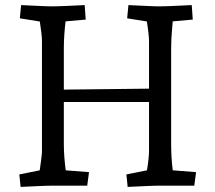

<svg xmlns="http://www.w3.org/2000/svg" viewBox="-20 -730 846 755"><path d="M482 5 477 -44 592 -67 552 -28Q555 -43 558.5 -64Q562 -85 564 -105Q566 -125 566 -135V-570Q566 -581 563.5 -603Q561 -625 557.5 -647Q554 -669 552 -678L592 -640L480 -658L485 -710Q504 -709 527 -708Q550 -707 570 -706Q590 -705 599 -705Q625 -705 659 -706.5Q693 -708 734 -710L738 -653L626 -643L662 -678Q661 -661 657 -620Q653 -579 653 -540V-165Q653 -139 654.5 -112Q656 -85 659 -63Q662 -41 664 -28L626 -63L751 -53L744 0H616Q591 0 557 1.5Q523 3 482 5ZM61 5 56 -44 170 -67 131 -28Q133 -37 136 -58.5Q139 -80 142 -102.5Q145 -125 145 -135V-570Q145 -581 142.5 -602.5Q140 -624 136.5 -646Q133 -668 131 -678L170 -640L58 -658L63 -710Q82 -709 105 -708Q128 -707 148.5 -706Q169 -705 178 -705Q204 -705 238 -706.5Q272 -708 313 -710L317 -653L204 -643L242 -678Q241 -670 238 -647Q235 -624 233 -595Q231 -566 231 -540V-165Q231 -139 233 -112.5Q235 -86 238 -63.5Q241 -41 243 -28L204 -63L330 -53L323 0H195Q170 0 136 1.5Q102 3 61 5ZM176 -329V-377L621 -382V-329Z"/></svg>

Font: Andada Pro
Style: Regular
Weight: 400
Designer: Carolina Giovagnoli
Foundry: Huerta Tipografica
Version: Version 3.003